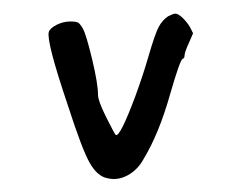

<svg xmlns="http://www.w3.org/2000/svg" viewBox="-20 -365 335 286"><path d="M230.5 -340.8Q238.3 -344.7 241.2 -344.7Q245.1 -344.7 251.5 -338.9Q257.8 -333 262.7 -325.2L267.6 -315.4L261.7 -301.8Q254.9 -287.1 254.9 -282.2Q254.9 -278.3 252 -277.3Q248 -275.4 233.4 -224.6Q216.8 -166 194.3 -128.9Q185.5 -112.3 170.4 -104Q155.3 -95.7 139.6 -99.6Q125 -102.5 113.8 -122.1Q102.5 -141.6 81.1 -208Q48.8 -303.7 52.7 -317.4Q54.7 -323.2 64.5 -328.1Q74.2 -333 85 -333Q93.8 -333 96.7 -331.1Q99.6 -329.1 103.5 -322.3Q108.4 -313.5 117.2 -276.9Q126 -240.2 126 -223.6Q126 -214.8 138.2 -190.4Q150.4 -166 152.3 -164.1Q158.2 -159.2 181.6 -221.7Q193.4 -253.9 201.2 -281.2Q210.9 -314.5 216.3 -324.7Q221.7 -335 230.5 -340.8Z"/></svg>

Font: JasonHandwriting3
Style: Regular
Weight: 400
Version: Version 1.24.9